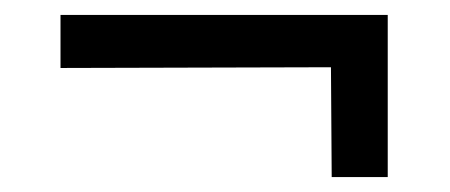

<svg xmlns="http://www.w3.org/2000/svg" viewBox="-20 -428 603 257"><path d="M61 -408V-337L423 -338L424 -191H499V-408Z"/></svg>

Font: Cheyenne Sans
Style: Regular
Weight: 400
Designer: The Public Sans project authors (U.S. Web Design System), Libre Franklin designed by Pablo Impallari and Rodrigo Fuenzal
Foundry: The Cheyenne Sans Project Authors
Version: Version 2.007